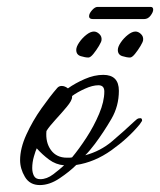

<svg xmlns="http://www.w3.org/2000/svg" viewBox="-20 -523 462 554"><path d="M95 11Q66 11 52 -12.5Q38 -36 38 -61Q38 -95 56 -134.5Q74 -174 99.5 -210Q125 -246 145 -269Q150 -275 158 -275Q167 -275 176 -268Q197 -283 224.5 -295Q252 -307 278 -307Q323 -307 323 -261Q323 -217 301.5 -180Q280 -143 254 -108Q247 -99 240.5 -91Q234 -83 226 -75Q270 -87 303 -115Q336 -143 368 -173Q372 -177 375.5 -179.5Q379 -182 385 -182Q390 -182 390 -175Q390 -174 387 -170Q384 -166 383 -164Q350 -124 301.5 -89.5Q253 -55 200 -47Q181 -28 152 -8.5Q123 11 95 11ZM173 -68Q177 -68 180.5 -68Q184 -68 188 -69Q208 -93 229.5 -126Q251 -159 266 -194.5Q281 -230 281 -259Q281 -277 264 -277Q247 -277 225 -267Q203 -257 188 -246V-243Q188 -233 172.5 -214.5Q157 -196 139.5 -177Q122 -158 114 -145Q111 -112 127 -90Q143 -68 173 -68ZM96 -6Q115 -6 133.5 -20Q152 -34 165 -46Q141 -48 121.5 -62.5Q102 -77 86 -95Q83 -89 78 -72Q73 -55 73 -38Q73 -25 78 -15.5Q83 -6 96 -6ZM355 -357Q346 -357 333 -361Q320 -365 320 -379Q320 -388 328.5 -400.5Q337 -413 349 -422.5Q361 -432 371 -432Q379 -432 386.5 -425Q394 -418 393 -408Q393 -403 385.5 -390.5Q378 -378 369.5 -367.5Q361 -357 355 -357ZM235 -357Q226 -357 213 -361Q200 -365 200 -379Q200 -388 208.5 -400.5Q217 -413 229 -422.5Q241 -432 251 -432Q259 -432 266.5 -425Q274 -418 273 -408Q273 -403 265.5 -390.5Q258 -378 249.5 -367.5Q241 -357 235 -357ZM248 -468Q237 -468 237 -476Q237 -484 245.5 -493.5Q254 -503 261 -503H415Q422 -503 422 -495Q422 -488 414.5 -478Q407 -468 396 -468Z"/></svg>

Font: Hurricane
Style: Regular
Weight: 400
Designer: Robert E. Leuschke
Foundry: Robert E. Leuschke
Version: Version 1.010; ttfautohint (v1.8.3)